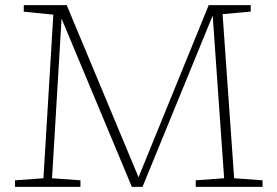

<svg xmlns="http://www.w3.org/2000/svg" viewBox="-20 -727 1078 747"><path d="M891 -33.5 1001.5 -25.5V0H741.5V-25.5L852 -33.5L807.5 -666.5L534.5 0H493L219.5 -654.5L182.5 -33.5L293 -25.5V0H38.5V-25.5L149 -33.5L187.5 -670L72.5 -681.5V-707H239.5L519 -37.5L792 -707H955.5V-682L846 -672Z"/></svg>

Font: Newsreader Caption ExtraLight
Style: Regular
Weight: 275
Designer: Hugues Gentile
Foundry: Production Type
Version: Version 1.001